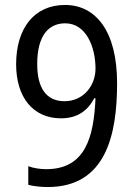

<svg xmlns="http://www.w3.org/2000/svg" viewBox="-20 -744 540 774"><path d="M172 10C408 10 452 -202 452 -409C452 -620 365 -724 242 -724C118 -724 45 -630 45 -485C45 -352 113 -267 226 -267C294 -267 335 -300 360 -348H365C358 -192 325 -62 166 -62C143 -62 115 -66 94 -74V1C114 7 149 10 172 10ZM240 -336C166 -336 130 -390 130 -486C130 -598 174 -650 243 -650C327 -650 365 -555 365 -467C365 -401 318 -336 240 -336Z"/></svg>

Font: Noto Sans Bengali SemiCondensed
Style: Regular
Weight: 400
Width: 4
Designer: Jelle Bosma - Monotype Design Team
Foundry: Monotype Imaging Inc.
Version: Version 2.003